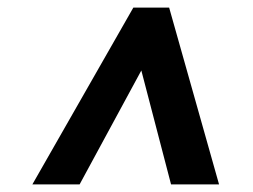

<svg xmlns="http://www.w3.org/2000/svg" viewBox="-20 -744 664 504"><path d="M65 -260H189L351 -559L429 -260H555L424 -724H330Z"/></svg>

Font: Ronzino Bold
Style: Italic
Weight: 700
Italic angle: -8°
Designer: Nunzio Mazzaferro
Foundry: Collletttivo
Version: Version 1.000;Glyphs 3.3 (3337)